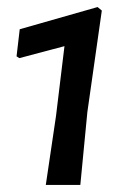

<svg xmlns="http://www.w3.org/2000/svg" viewBox="-20 -525 389 545"><path d="M257 -505 269 -495 228 -207 208 0H110L139 -196L163 -394L35 -360L27 -365L36 -442Z"/></svg>

Font: Alegreya Sans Medium
Style: Italic
Weight: 500
Italic angle: -7°
Designer: Juan Pablo del Peral
Foundry: Huerta Tipografica
Version: Version 2.007